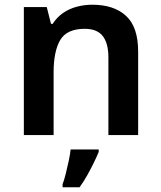

<svg xmlns="http://www.w3.org/2000/svg" viewBox="-20 -572 682 813"><path d="M371 -552Q462 -552 513.5 -505Q565 -458 565 -353V0H439V-328Q439 -389 415 -419.5Q391 -450 339 -450Q263 -450 235 -402.5Q207 -355 207 -265V0H81V-542H178L196 -471H203Q221 -499 247 -517Q273 -535 305 -543.5Q337 -552 371 -552ZM398 71Q390 91 377.5 116.5Q365 142 350 169Q335 196 317 221H245V208Q252 190 258.5 163.5Q265 137 271 109.5Q277 82 279 61H398Z"/></svg>

Font: Noto Sans Thai SemiBold
Style: Regular
Weight: 600
Version: Version 2.001